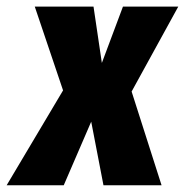

<svg xmlns="http://www.w3.org/2000/svg" viewBox="-73 -553 552 573"><path d="M459 -533.2 319.8 -279.8 409.2 0H235.8L199.2 -189.9L117.2 0H-53.2L115.2 -283.2L30.8 -533.2H206.1L231 -365.2L293.9 -533.2Z"/></svg>

Font: Fira Sans Compressed ExtraBold
Style: Italic
Weight: 800
Width: 3
Italic angle: -8°
Designer: Carrois Corporate & Edenspiekermann AG
Foundry: Carrois Corporate GbR & Edenspiekermann AG
Version: Version 4.203;PS 004.203;hotconv 1.0.88;makeotf.lib2.5.64775